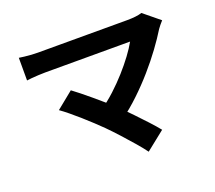

<svg xmlns="http://www.w3.org/2000/svg" viewBox="-128 -885 1257 1123"><g transform="rotate(-20 500.0 -323.5)"><path d="M952.6 -630.2Q942.3 -618.4 933.6 -608.2Q924.8 -598 918.6 -588.4Q889.3 -540.5 848.2 -484.4Q807.1 -428.4 757.2 -371.2Q707.3 -313.9 651.6 -261.1Q596 -208.2 537.4 -165.4L437.7 -257.7Q487.6 -291.9 532.4 -333.3Q577.1 -374.7 615.5 -417.7Q653.9 -460.8 684.2 -501.7Q714.4 -542.5 733.7 -577.2Q714.4 -577.2 681 -577.2Q647.6 -577.2 604.2 -577.2Q560.9 -577.2 513.1 -577.2Q465.3 -577.2 417.5 -577.2Q369.6 -577.2 327.4 -577.2Q285.1 -577.2 253.4 -577.2Q221.6 -577.2 205 -577.2Q185.2 -577.2 162.5 -575.9Q139.7 -574.6 120 -573Q100.3 -571.3 89.7 -569.5V-710.5Q102.9 -708.7 123.4 -706Q144 -703.4 166 -702.1Q188 -700.8 205 -700.8Q218.5 -700.8 249.7 -700.8Q281 -700.8 323.8 -700.8Q366.6 -700.8 416.1 -700.8Q465.6 -700.8 516.2 -700.8Q566.9 -700.8 614 -700.8Q661 -700.8 698.7 -700.8Q736.4 -700.8 759.5 -700.8Q819.1 -700.8 853 -711.8ZM425.3 -150.8Q403 -173.1 374.7 -199.4Q346.4 -225.8 315.7 -253Q285 -280.1 256.5 -303.5Q228.1 -326.8 205.4 -342.7L310.5 -428Q330.8 -413.3 358.2 -391.1Q385.7 -368.9 416.9 -342.9Q448.1 -316.9 479.9 -289Q511.6 -261.1 540.5 -233.8Q573.6 -202.2 609.1 -165.3Q644.5 -128.3 677.2 -93.1Q709.8 -57.9 733.5 -28.4L615.8 65.3Q595.1 36.9 562.7 -0.8Q530.3 -38.5 494 -78.3Q457.8 -118.1 425.3 -150.8Z"/></g></svg>

Font: Noto Sans TC
Style: Regular
Weight: 100
Designer: Ryoko NISHIZUKA 西塚涼子 (kana, bopomofo & ideographs); Paul D. Hunt (Latin, Greek & Cyrillic); Sandoll Communications 산돌커뮤니
Foundry: Adobe
Version: Version 2.004;hotconv 1.0.118;makeotfexe 2.5.65603